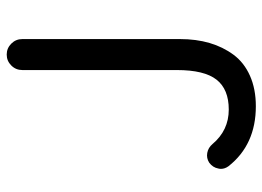

<svg xmlns="http://www.w3.org/2000/svg" viewBox="-126 -648 786 575"><g transform="rotate(-90 267.5 -360.0)"><path d="M237.3 12.7Q122.1 12.7 57.6 -69.3Q49.8 -80.1 49.8 -91.8Q49.8 -95.7 50.8 -99.6Q53.7 -116.2 68.4 -127Q82 -135.7 97.7 -132.8Q113.3 -129.9 124 -117.2Q165 -68.4 227.5 -68.4Q288.1 -68.4 316.9 -105Q345.7 -141.6 345.7 -223.6V-686.5Q345.7 -706.1 359.4 -719.7Q373 -733.4 392.1 -733.4Q411.1 -733.4 424.8 -719.7Q438.5 -706.1 438.5 -686.5V-214.8Q438.5 -166 426.8 -126Q415 -85.9 391.6 -54.2Q368.2 -22.5 328.6 -4.9Q289.1 12.7 237.3 12.7Z"/></g></svg>

Font: Gen Jyuu Gothic Regular
Style: Regular
Weight: 400
Designer: [Source Han Sans]
Ryoko NISHIZUKA  (kana & ideographs); Paul D. Hunt (Latin, Greek & Cyrillic); Wenlong ZHANG  (bopomofo
Version: Version 1.002.20150607